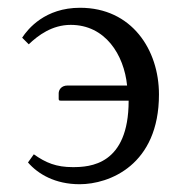

<svg xmlns="http://www.w3.org/2000/svg" viewBox="-20 -462 461 494"><path d="M307 -242H154C137 -242 131 -230 131 -222V-208C131 -204 132 -203 137 -203H311C311 -37 211 -32 167 -32C125 -32 98 -43 67 -65L52 -44C78 -14 122 12 185 12C261 12 389 -37 389 -219C389 -334 319 -442 186 -442C96 -442 52 -388 37 -365L54 -348C78 -371 114 -398 162 -398C251 -398 299 -321 307 -242Z"/></svg>

Font: Libertinus Serif Display
Style: Regular
Weight: 400
Designer: Philipp H. Poll, Khaled Hosny
Foundry: Caleb Maclennan
Version: Version 7.050;RELEASE